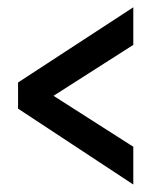

<svg xmlns="http://www.w3.org/2000/svg" viewBox="-20 -599 448 521"><path d="M341.7 -98.3 29 -304.2V-375.2L341.7 -579.2V-477.2L125.2 -339L341.7 -200.8Z"/></svg>

Font: Kreon Light
Style: Regular
Weight: 300
Designer: Julia Petretta
Foundry: Julia Petretta and Eli Heuer
Version: Version 2.002